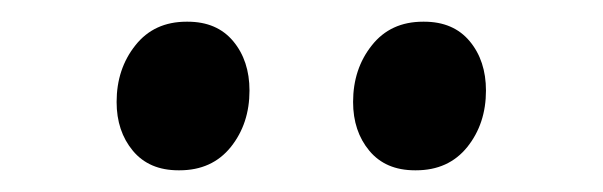

<svg xmlns="http://www.w3.org/2000/svg" viewBox="-20 -800 556 177"><path d="M144.5 -643Q117.5 -643 102.5 -661Q87.5 -679 87.5 -706Q87.5 -736.5 104.8 -758.2Q122 -780 152 -780H153Q180 -780 195 -762Q210 -744 210 -716.5Q210 -686 192.8 -664.5Q175.5 -643 145.5 -643ZM362.5 -643Q335.5 -643 320.5 -661Q305.5 -679 305.5 -706Q305.5 -736.5 322.8 -758.2Q340 -780 370 -780H371Q398 -780 413 -762Q428 -744 428 -716.5Q428 -686 410.8 -664.5Q393.5 -643 363.5 -643Z"/></svg>

Font: Merriweather 12pt
Style: Regular
Weight: 400
Designer: Eben Sorkin
Foundry: Eben Sorkin
Version: Version 2.100